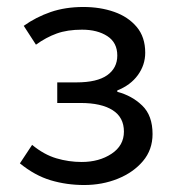

<svg xmlns="http://www.w3.org/2000/svg" viewBox="-20 -518 496 550"><path d="M221 12Q171 12 125.5 -1.5Q80 -15 37 -50L72 -103Q106 -75 141.5 -64.5Q177 -54 214 -54Q264 -54 299.5 -77.5Q335 -101 335 -141Q335 -182 302.5 -202.5Q270 -223 211 -223H144V-282H199Q258 -282 287 -302.5Q316 -323 316 -359Q316 -396 287.5 -414.5Q259 -433 215 -433Q173 -433 142.5 -422Q112 -411 83 -390L48 -444Q83 -469 125 -483.5Q167 -498 219 -498Q267 -498 307 -484Q347 -470 371.5 -441Q396 -412 396 -367Q396 -332 375 -303Q354 -274 316 -259V-255Q358 -244 387.5 -215.5Q417 -187 417 -134Q417 -89 389.5 -56.5Q362 -24 317.5 -6Q273 12 221 12Z"/></svg>

Font: .
Style: 
Weight: 400
Designer: Paul D. Hunt, Dalton Maag
Foundry: Dalton Maag Ltd
Version: Version 1.200